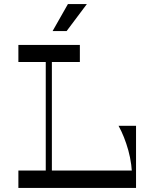

<svg xmlns="http://www.w3.org/2000/svg" viewBox="-20 -920 756 940"><path d="M204 -650.5H234V-64.8H204ZM371 -700V-616.4H70V-700ZM369 -38.2H627.2Q627.2 -116 608.3 -183.7Q589.4 -251.4 560.5 -304H646V-6H369ZM70 -85.1H646V0H70ZM405.2 -900 306.2 -768H237.5L312.5 -900Z"/></svg>

Font: Space Cowgirl
Style: Regular
Weight: 400
Designer: Valery Marier
Foundry: Valery Marier
Version: Version 1.000